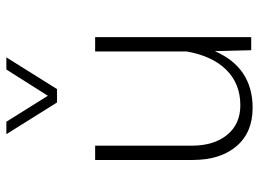

<svg xmlns="http://www.w3.org/2000/svg" viewBox="-125 -684 813 603"><g transform="rotate(-90 281.5 -382.5)"><path d="M161.6 -769H200.7L282.2 -638.7L364.7 -769H402.8L303.2 -609.9H261.2ZM80.6 -183.6V-490.2H125.5V-186.5Q125.5 -117.2 159.4 -75.7Q193.4 -34.2 252.4 -34.2Q319.8 -34.2 363.5 -78.1Q407.2 -122.1 421.4 -202.6V-490.2H466.3V0H425.3L422.4 -114.3Q370.6 4.4 244.1 4.4Q167 4.4 123.8 -46.4Q80.6 -97.2 80.6 -183.6Z"/></g></svg>

Font: Estedad-FD ExtraLight
Style: Regular
Weight: 200
Designer: Amin Abedi
Version: Version 7.3